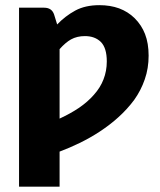

<svg xmlns="http://www.w3.org/2000/svg" viewBox="-20 -548 611 733"><path d="M207.5 -360.4V-95.2Q249.5 -114.7 282.2 -136.7Q315.4 -159.7 338.4 -186Q363.3 -213.9 375 -244.6Q387.7 -276.9 387.7 -313.5Q387.7 -364.7 365.2 -387.7Q342.3 -410.2 304.2 -410.2Q273.9 -410.2 251 -397.5Q230 -385.7 207.5 -360.4ZM186.5 -492.7 198.2 -454.6Q229 -486.8 267.6 -507.8Q305.7 -528.3 359.4 -528.3Q400.9 -528.3 434.6 -516.1Q468.8 -503.4 494.1 -478.5Q520.5 -452.1 533.7 -418Q547.4 -382.8 547.4 -335.4Q547.4 -287.1 532.7 -245.1Q518.1 -202.6 492.2 -166.5Q465.8 -130.9 432.1 -100.6Q402.3 -73.2 360.4 -45.4Q324.7 -22 283.7 -2Q246.6 16.1 207.5 30.8V164.6H52.7V-518.6H148.4Q177.7 -518.6 186.5 -492.7Z"/></svg>

Font: Lato-ExtraBold
Style: Regular
Weight: 500
Designer: Lukasz Dziedzic with Adam Twardoch and Botio Nikoltchev
Foundry: tyPoland Lukasz Dziedzic
Version: ""